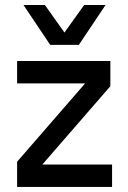

<svg xmlns="http://www.w3.org/2000/svg" viewBox="-20 -742 507 762"><path d="M47.9 -100.1 317.9 -411.1H47.9V-500H418V-399.9L147.9 -88.9H424.8V0H47.9ZM73.2 -722.2H158.2L235.8 -612.8L314 -722.2H398.9L293 -564H179.2Z"/></svg>

Font: TASA Orbiter Deck Medium
Style: Regular
Weight: 500
Designer: Weizhong Zhang
Version: Version 1.000;Glyphs 3.1.2 (3151)